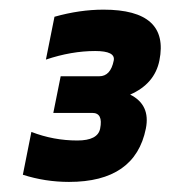

<svg xmlns="http://www.w3.org/2000/svg" viewBox="-20 -718 350 394"><path d="M91.8 -683.6Q143.6 -698.2 192.4 -698.2Q328.1 -698.2 307.1 -593.8Q297.4 -545.9 247.1 -523.9Q289.1 -502.9 279.3 -454.1Q257.3 -344.7 121.6 -344.7Q72.8 -344.7 26.9 -359.4L44.4 -447.3Q89.8 -429.7 138.7 -429.7Q180.7 -429.7 185.5 -454.1Q191.9 -486.3 169.4 -486.3H89.4L104.5 -561.5H183.6Q207 -561.5 213.4 -593.8Q217.3 -613.3 175.3 -613.3Q126.5 -613.3 74.2 -595.7Z"/></svg>

Font: Sansation
Style: Bold Italic
Weight: 700
Designer: Bernd Montag
Version: Version 1.301